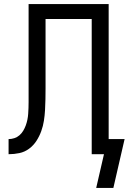

<svg xmlns="http://www.w3.org/2000/svg" viewBox="-20 -755 640 940"><path d="M535 165H451L489 0H429V-662H203V-335Q203 -334 203 -333Q203 -332 203 -332V-329Q203 -328 203 -328Q203 -328 203 -327V-324Q203 -324 203 -323.5Q203 -323 203 -323Q203 -296 202.5 -269.5Q202 -243 200.5 -216.5Q199 -190 195 -164Q191 -138 182 -113Q173 -88 158.5 -65.5Q144 -43 122.5 -27Q101 -11 75 -5.5Q49 0 22 0V-74Q36 -74 50 -78.5Q64 -83 75 -92.5Q86 -102 93.5 -114.5Q101 -127 106 -140.5Q111 -154 114 -168.5Q117 -183 118 -197.5Q119 -212 119.5 -226.5Q120 -241 120 -255Q120 -275 120 -295Q120 -315 120 -335V-735H512V-74H590Z"/></svg>

Font: Iosevka Meiseki Sans
Style: Regular
Weight: 400
Monospace: yes
Designer: Belleve Invis
Foundry: Belleve Invis
Version: Version 11.2.6; ttfautohint (v1.8.4)